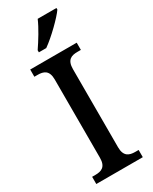

<svg xmlns="http://www.w3.org/2000/svg" viewBox="-236 -984 826 1037"><g transform="rotate(-30 176.5 -465.5)"><path d="M119 -784V-771H165C218 -808 297 -886 321 -921V-931H204C185 -886 147 -825 119 -784ZM32 0H322V-45H301C264 -45 233 -56 233 -113V-600C233 -659 263 -669 301 -669H322V-714H32V-669H52C89 -669 120 -659 120 -601V-113C120 -55 89 -45 52 -45H32Z"/></g></svg>

Font: Noto Serif Bengali SemiCondensed
Style: Regular
Weight: 400
Width: 4
Designer: Juan Bruce, Universal Thirst, Indian Type Foundry and the Monotype Design Team.
Foundry: Monotype Imaging Inc.
Version: Version 2.003